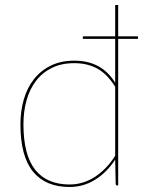

<svg xmlns="http://www.w3.org/2000/svg" viewBox="-20 -740 584 766"><path d="M310.5 -595H439.5V-720H451.5V-595H530.5V-585H451.5V0H448.5Q441.5 0 441.5 -8L439.5 -103Q406.5 -52.5 359.8 -23.2Q313 6 257.5 6Q162 6 111.8 -55.2Q61.5 -116.5 61.5 -244Q61.5 -297 75 -343.5Q88.5 -390 115.5 -424.2Q142.5 -458.5 182.8 -478.2Q223 -498 276.5 -498Q330.5 -498 371 -476.5Q411.5 -455 439.5 -410V-585H310.5ZM257.5 -4Q312 -4 358.8 -34.5Q405.5 -65 439.5 -118.5V-394Q407 -445.5 367.5 -466.8Q328 -488 276.5 -488Q225 -488 187 -469.2Q149 -450.5 123.8 -417.5Q98.5 -384.5 86 -340Q73.5 -295.5 73.5 -244Q73.5 -122 120.2 -63Q167 -4 257.5 -4Z"/></svg>

Font: Lato Hairline
Style: Regular
Weight: 100
Designer: Lukasz Dziedzic
Foundry: tyPoland Lukasz Dziedzic
Version: Version 2.007; 2014-02-27